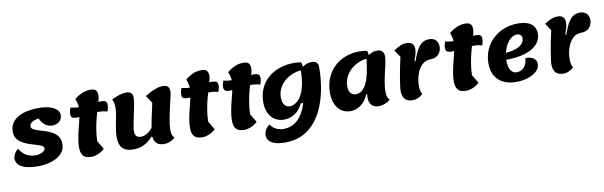

<svg xmlns="http://www.w3.org/2000/svg" viewBox="-55 -1276 6587 2093"><g transform="rotate(-10 3238.5 -230.0)"><path d="M281 25Q189 25 134 8.5Q79 -8 55.5 -36Q32 -64 32 -99Q32 -124 46.5 -152Q61 -180 89 -201Q115 -154 159.5 -125.5Q204 -97 270 -97Q287 -97 311 -103Q335 -109 354 -122.5Q373 -136 373 -157Q373 -175 350.5 -186.5Q328 -198 293 -208Q258 -218 218.5 -231Q179 -244 144 -264Q109 -284 86.5 -315Q64 -346 64 -393Q64 -449 90 -488.5Q116 -528 161 -552.5Q206 -577 263.5 -588.5Q321 -600 384 -600Q491 -600 551 -567Q611 -534 611 -482Q611 -436 578 -410.5Q545 -385 502 -385Q462 -385 425.5 -410Q389 -435 367 -487Q328 -483 296.5 -465Q265 -447 265 -417Q265 -396 287.5 -383Q310 -370 345 -359.5Q380 -349 419.5 -336.5Q459 -324 494 -304Q529 -284 551.5 -252Q574 -220 574 -170Q574 -116 545.5 -78.5Q517 -41 472 -18.5Q427 4 376 14.5Q325 25 281 25Z M861 25Q830 25 804 15.5Q778 6 762 -21.5Q746 -49 746 -102Q746 -140 753.5 -186Q761 -232 772.5 -280Q784 -328 795.5 -372.5Q807 -417 814.5 -452.5Q822 -488 822 -508Q822 -531 817 -561Q812 -591 798 -625Q833 -656 879.5 -677Q926 -698 977 -698Q1019 -698 1036 -680Q1053 -662 1053 -621Q1053 -601 1043.5 -566Q1034 -531 1019.5 -484Q1005 -437 990.5 -381Q976 -325 965.5 -262Q955 -199 953 -132L1009 -38Q975 -7 936 9Q897 25 861 25ZM783 -424Q743 -424 728.5 -435Q714 -446 714 -477Q714 -492 718.5 -509.5Q723 -527 730 -545Q750 -539 774.5 -535.5Q799 -532 824 -532Q887 -532 946.5 -542.5Q1006 -553 1065 -553Q1106 -553 1120 -542Q1134 -531 1134 -499Q1134 -485 1130 -467.5Q1126 -450 1118 -431Q1098 -438 1073.5 -441.5Q1049 -445 1024 -445Q961 -445 901.5 -434.5Q842 -424 783 -424Z M1327 25Q1247 25 1208 -15Q1169 -55 1169 -137Q1169 -176 1175.5 -219.5Q1182 -263 1191 -306Q1200 -349 1206.5 -388.5Q1213 -428 1213 -460Q1213 -489 1207.5 -513.5Q1202 -538 1192 -551Q1233 -573 1277.5 -586.5Q1322 -600 1349 -600Q1390 -600 1408.5 -583.5Q1427 -567 1427 -529Q1427 -508 1421 -471.5Q1415 -435 1406 -392Q1397 -349 1387.5 -305.5Q1378 -262 1372 -227Q1366 -192 1366 -172Q1366 -133 1382 -115Q1398 -97 1433 -97Q1475 -97 1517 -128.5Q1559 -160 1584 -210L1599 -51L1544 -78Q1518 -47 1484.5 -23.5Q1451 0 1411.5 12.5Q1372 25 1327 25ZM1671 25Q1610 25 1581.5 -5Q1553 -35 1553 -99Q1553 -121 1560.5 -167Q1568 -213 1582 -282Q1596 -351 1617 -441L1561 -525Q1607 -553 1642 -569Q1677 -585 1705 -592.5Q1733 -600 1758 -600Q1799 -600 1816 -583Q1833 -566 1833 -526Q1833 -514 1827.5 -487.5Q1822 -461 1813.5 -425.5Q1805 -390 1796 -349.5Q1787 -309 1778.5 -267Q1770 -225 1764.5 -186Q1759 -147 1759 -115Q1759 -50 1790 -24Q1733 25 1671 25Z M2089 25Q2058 25 2032 15.5Q2006 6 1990 -21.5Q1974 -49 1974 -102Q1974 -140 1981.5 -186Q1989 -232 2000.5 -280Q2012 -328 2023.5 -372.5Q2035 -417 2042.5 -452.5Q2050 -488 2050 -508Q2050 -531 2045 -561Q2040 -591 2026 -625Q2061 -656 2107.5 -677Q2154 -698 2205 -698Q2247 -698 2264 -680Q2281 -662 2281 -621Q2281 -601 2271.5 -566Q2262 -531 2247.5 -484Q2233 -437 2218.5 -381Q2204 -325 2193.5 -262Q2183 -199 2181 -132L2237 -38Q2203 -7 2164 9Q2125 25 2089 25ZM2011 -424Q1971 -424 1956.5 -435Q1942 -446 1942 -477Q1942 -492 1946.5 -509.5Q1951 -527 1958 -545Q1978 -539 2002.5 -535.5Q2027 -532 2052 -532Q2115 -532 2174.5 -542.5Q2234 -553 2293 -553Q2334 -553 2348 -542Q2362 -531 2362 -499Q2362 -485 2358 -467.5Q2354 -450 2346 -431Q2326 -438 2301.5 -441.5Q2277 -445 2252 -445Q2189 -445 2129.5 -434.5Q2070 -424 2011 -424Z M2553 25Q2522 25 2496 15.5Q2470 6 2454 -21.5Q2438 -49 2438 -102Q2438 -140 2445.5 -186Q2453 -232 2464.5 -280Q2476 -328 2487.5 -372.5Q2499 -417 2506.5 -452.5Q2514 -488 2514 -508Q2514 -531 2509 -561Q2504 -591 2490 -625Q2525 -656 2571.5 -677Q2618 -698 2669 -698Q2711 -698 2728 -680Q2745 -662 2745 -621Q2745 -601 2735.5 -566Q2726 -531 2711.5 -484Q2697 -437 2682.5 -381Q2668 -325 2657.5 -262Q2647 -199 2645 -132L2701 -38Q2667 -7 2628 9Q2589 25 2553 25ZM2475 -424Q2435 -424 2420.5 -435Q2406 -446 2406 -477Q2406 -492 2410.5 -509.5Q2415 -527 2422 -545Q2442 -539 2466.5 -535.5Q2491 -532 2516 -532Q2579 -532 2638.5 -542.5Q2698 -553 2757 -553Q2798 -553 2812 -542Q2826 -531 2826 -499Q2826 -485 2822 -467.5Q2818 -450 2810 -431Q2790 -438 2765.5 -441.5Q2741 -445 2716 -445Q2653 -445 2593.5 -434.5Q2534 -424 2475 -424Z M2969 238Q2874 238 2823 208.5Q2772 179 2772 124Q2772 91 2790 60.5Q2808 30 2834 15Q2858 53 2897 71Q2936 89 2981 89Q3023 89 3066 72.5Q3109 56 3147 16.5Q3185 -23 3214.5 -91Q3244 -159 3259.5 -262Q3275 -365 3272 -509Q3300 -544 3332.5 -560Q3365 -576 3405 -576Q3476 -576 3476 -505Q3476 -400 3459 -294Q3442 -188 3405.5 -92.5Q3369 3 3310 77.5Q3251 152 3166.5 195Q3082 238 2969 238ZM3001 -10Q2943 -10 2900 -38Q2857 -66 2833 -116.5Q2809 -167 2809 -235Q2809 -316 2838 -383Q2867 -450 2921 -498.5Q2975 -547 3049 -573.5Q3123 -600 3213 -600Q3255 -600 3292 -592Q3298 -576 3301 -554Q3304 -532 3304 -509Q3243 -509 3189 -489Q3135 -469 3094 -434Q3053 -399 3030 -353Q3007 -307 3007 -254Q3007 -201 3029 -171.5Q3051 -142 3090 -142Q3110 -142 3134 -152.5Q3158 -163 3182.5 -187Q3207 -211 3227 -253Q3247 -295 3259.5 -358Q3272 -421 3272 -509V-153H3210Q3180 -86 3124.5 -48Q3069 -10 3001 -10Z M3730 25Q3674 25 3631.5 -4Q3589 -33 3566 -86Q3543 -139 3543 -210Q3543 -297 3572 -368.5Q3601 -440 3654 -492Q3707 -544 3780 -572Q3853 -600 3942 -600Q3984 -600 4021 -592Q4027 -579 4030 -557Q4033 -535 4033 -509Q3973 -509 3920 -488.5Q3867 -468 3827 -432Q3787 -396 3764 -349Q3741 -302 3741 -249Q3741 -200 3761.5 -173.5Q3782 -147 3819 -147Q3893 -147 3937 -235Q3981 -323 4000 -509Q4027 -543 4059 -559Q4091 -575 4131 -575Q4166 -575 4185 -554.5Q4204 -534 4204 -496Q4204 -470 4194.5 -425.5Q4185 -381 4172.5 -327.5Q4160 -274 4150.5 -218.5Q4141 -163 4141 -115Q4141 -50 4172 -24Q4142 0 4109.5 12.5Q4077 25 4043 25Q3992 25 3964.5 -4.5Q3937 -34 3937 -87Q3937 -95 3938 -104Q3939 -113 3940 -123L3930 -128Q3902 -56 3848.5 -15.5Q3795 25 3730 25Z M4422 25Q4359 25 4332 -7Q4305 -39 4305 -99Q4305 -117 4310.5 -156.5Q4316 -196 4324.5 -247.5Q4333 -299 4344.5 -355.5Q4356 -412 4368 -464L4315 -544Q4349 -567 4385 -583.5Q4421 -600 4460 -600Q4502 -600 4522 -579.5Q4542 -559 4542 -524Q4542 -490 4532.5 -457.5Q4523 -425 4510 -391L4520 -386Q4543 -450 4567.5 -498Q4592 -546 4625 -572.5Q4658 -599 4708 -599Q4755 -599 4781.5 -572.5Q4808 -546 4808 -501Q4808 -450 4776 -415Q4744 -380 4680 -380Q4644 -380 4613 -360Q4582 -340 4559.5 -304Q4537 -268 4524 -219.5Q4511 -171 4511 -115Q4511 -53 4532 -24Q4479 25 4422 25Z M5009 25Q4978 25 4952 15.5Q4926 6 4910 -21.5Q4894 -49 4894 -102Q4894 -140 4901.5 -186Q4909 -232 4920.5 -280Q4932 -328 4943.5 -372.5Q4955 -417 4962.5 -452.5Q4970 -488 4970 -508Q4970 -531 4965 -561Q4960 -591 4946 -625Q4981 -656 5027.5 -677Q5074 -698 5125 -698Q5167 -698 5184 -680Q5201 -662 5201 -621Q5201 -601 5191.5 -566Q5182 -531 5167.5 -484Q5153 -437 5138.5 -381Q5124 -325 5113.5 -262Q5103 -199 5101 -132L5157 -38Q5123 -7 5084 9Q5045 25 5009 25ZM4931 -424Q4891 -424 4876.5 -435Q4862 -446 4862 -477Q4862 -492 4866.5 -509.5Q4871 -527 4878 -545Q4898 -539 4922.5 -535.5Q4947 -532 4972 -532Q5035 -532 5094.5 -542.5Q5154 -553 5213 -553Q5254 -553 5268 -542Q5282 -531 5282 -499Q5282 -485 5278 -467.5Q5274 -450 5266 -431Q5246 -438 5221.5 -441.5Q5197 -445 5172 -445Q5109 -445 5049.5 -434.5Q4990 -424 4931 -424Z M5565 25Q5441 25 5370.5 -41Q5300 -107 5300 -225Q5300 -306 5329.5 -374.5Q5359 -443 5412 -493.5Q5465 -544 5537 -572Q5609 -600 5694 -600Q5786 -600 5836.5 -562Q5887 -524 5887 -455Q5887 -384 5837.5 -333Q5788 -282 5697 -256Q5606 -230 5479 -232L5492 -306Q5599 -312 5656.5 -345.5Q5714 -379 5714 -434Q5714 -456 5699 -469.5Q5684 -483 5660 -483Q5628 -483 5599 -462Q5570 -441 5547 -404Q5524 -367 5511 -320.5Q5498 -274 5498 -223Q5498 -155 5521.5 -116.5Q5545 -78 5587 -78Q5638 -78 5671 -115.5Q5704 -153 5706 -214Q5766 -214 5797.5 -192Q5829 -170 5829 -128Q5829 -85 5794 -50.5Q5759 -16 5699 4.5Q5639 25 5565 25Z M6091 25Q6028 25 6001 -7Q5974 -39 5974 -99Q5974 -117 5979.5 -156.5Q5985 -196 5993.5 -247.5Q6002 -299 6013.5 -355.5Q6025 -412 6037 -464L5984 -544Q6018 -567 6054 -583.5Q6090 -600 6129 -600Q6171 -600 6191 -579.5Q6211 -559 6211 -524Q6211 -490 6201.5 -457.5Q6192 -425 6179 -391L6189 -386Q6212 -450 6236.5 -498Q6261 -546 6294 -572.5Q6327 -599 6377 -599Q6424 -599 6450.5 -572.5Q6477 -546 6477 -501Q6477 -450 6445 -415Q6413 -380 6349 -380Q6313 -380 6282 -360Q6251 -340 6228.5 -304Q6206 -268 6193 -219.5Q6180 -171 6180 -115Q6180 -53 6201 -24Q6148 25 6091 25Z"/></g></svg>

Font: Lemonada
Style: Regular
Weight: 400
Designer: Mohamed Gaber (Arabic), Eduardo Tunni (Latin)
Foundry: Kief Type Foundry
Version: Version 4.005